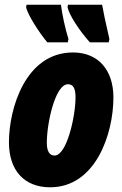

<svg xmlns="http://www.w3.org/2000/svg" viewBox="-20 -786 519 816"><path d="M362 -606H442L445 -620C428 -693 418 -742 414 -766H269L267 -756C273 -723 318 -655 362 -606ZM181 -606H268L271 -620C257 -665 244 -725 239 -766H93L91 -756C96 -726 145 -649 181 -606ZM193 10C386 10 462 -216 462 -372C462 -488 398 -563 290 -563C89 -563 18 -326 18 -181C18 -62 83 10 193 10ZM212 -125C189 -125 179 -145 179 -180C179 -261 214 -428 269 -428C292 -428 301 -409 301 -372C301 -292 264 -125 212 -125Z"/></svg>

Font: Noto Sans ExtraCondensed Black
Style: Italic
Weight: 900
Width: 2
Italic angle: -12°
Designer: Monotype Design Team
Foundry: Monotype Imaging Inc.
Version: Version 2.013